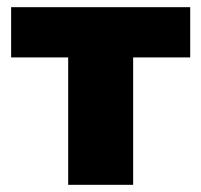

<svg xmlns="http://www.w3.org/2000/svg" viewBox="-20 -515 560 535"><path d="M170 0V-355H11V-495H510V-355H351V0Z"/></svg>

Font: Nunito Sans 11pt Black
Style: Regular
Weight: 900
Version: Version 3.101;gftools[0.9.27]